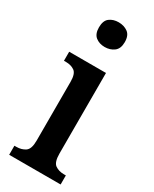

<svg xmlns="http://www.w3.org/2000/svg" viewBox="-198 -813 693 863"><g transform="rotate(30 148.5 -381.0)"><path d="M145 -634Q117 -634 98 -649Q79 -664 79 -698Q79 -733 98 -747.5Q117 -762 145 -762Q173 -762 193 -747.5Q213 -733 213 -698Q213 -664 193 -649Q173 -634 145 -634ZM16 0V-47H26Q53 -47 72 -60Q91 -73 91 -116V-422Q91 -464 73 -476.5Q55 -489 29 -489H18V-536H209V-118Q209 -73 227.5 -60Q246 -47 273 -47H283V0Z"/></g></svg>

Font: Noto Serif Thai Condensed SemiBold
Style: Regular
Weight: 600
Width: 3
Designer: Monotype Design Team
Foundry: Monotype Imaging Inc.
Version: Version 2.002; ttfautohint (v1.8.4.7-5d5b)